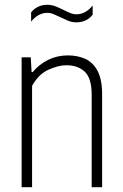

<svg xmlns="http://www.w3.org/2000/svg" viewBox="-20 -779 510 799"><path d="M70 0V-540.5H108L111.5 -479H116Q143.5 -512 181 -530.2Q218.5 -548.5 263 -548.5Q303 -548.5 335.2 -533.8Q367.5 -519 386.2 -483.5Q405 -448 405 -386V0H361.5V-384Q361.5 -454 332.5 -480.8Q303.5 -507.5 256.5 -507.5Q223 -507.5 181.5 -488.8Q140 -470 113.5 -421.5V0ZM297.5 -686Q279.5 -686 262.8 -693Q246 -700 231 -707.5Q216.5 -714.5 203.2 -720Q190 -725.5 177 -725.5Q139 -725.5 109.5 -689V-727.5Q134.5 -759 177.5 -759Q195.5 -759 212.2 -752.2Q229 -745.5 244 -738Q258.5 -730.5 271.8 -725Q285 -719.5 298 -719.5Q336 -719.5 365.5 -756V-717.5Q340.5 -686 297.5 -686Z"/></svg>

Font: Encode Sans Condensed Condensed ExtraLight
Style: Regular
Weight: 200
Width: 3
Designer: Multiple Designers
Foundry: Impallari Type
Version: Version 3.000; ttfautohint (v1.8.3) -l 8 -r 50 -G 200 -x 14 